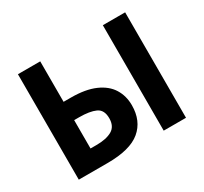

<svg xmlns="http://www.w3.org/2000/svg" viewBox="-145 -920 1196 1126"><g transform="rotate(-30 453.0 -357.0)"><path d="M90 0V-714H241V-440H290Q389 -440 453 -412Q517 -384 547.5 -335Q578 -286 578 -223Q578 -117 508 -58.5Q438 0 285 0ZM665 0V-714H816V0ZM241 -124H281Q348 -124 386.5 -146Q425 -168 425 -223Q425 -280 385.5 -298Q346 -316 274 -316H241Z"/></g></svg>

Font: Noto Sans IKEA
Style: Bold
Weight: 600
Designer: Monotype Design Team
Foundry: Monotype Imaging Inc.
Version: Version 2.001